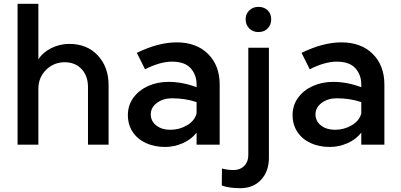

<svg xmlns="http://www.w3.org/2000/svg" viewBox="-20 -758 2099 1006"><path d="M343 -528Q436 -528 492.5 -467.5Q549 -407 549 -311V0H441V-302Q441 -359 408.5 -395Q376 -431 320 -432Q262 -432 221.5 -392Q181 -352 181 -292V0H72V-738H181V-447Q206 -485 250 -506.5Q294 -528 343 -528Z M1131 -315V0H1010V-63Q982 -27 937 -7.5Q892 12 845 12Q789 12 744.5 -8.5Q700 -29 675 -67Q650 -105 650 -155Q650 -206 678.5 -245.5Q707 -285 755.5 -307Q804 -329 863 -329Q936 -329 1010 -301V-315Q1010 -366 979 -400.5Q948 -435 881 -435Q819 -435 740 -395L697 -481Q809 -536 906 -536Q1009 -536 1070 -475.5Q1131 -415 1131 -315ZM1010 -164V-223Q951 -243 881 -243Q835 -243 802.5 -219Q770 -195 770 -159Q770 -123 799 -100.5Q828 -78 872 -78Q920 -78 960 -101.5Q1000 -125 1010 -164Z M1281 55V-508H1389V68Q1389 140 1348 184Q1307 228 1239 228Q1181 228 1142 214L1143 125Q1172 133 1206 133Q1240 132 1260.5 110.5Q1281 89 1281 55ZM1267 -657Q1267 -685 1286 -703.5Q1305 -722 1334 -722Q1364 -722 1382.5 -704Q1401 -686 1401 -657Q1401 -628 1382.5 -609Q1364 -590 1334 -590Q1305 -590 1286 -609Q1267 -628 1267 -657Z M1994 -315V0H1873V-63Q1845 -27 1800 -7.5Q1755 12 1708 12Q1652 12 1607.5 -8.5Q1563 -29 1538 -67Q1513 -105 1513 -155Q1513 -206 1541.5 -245.5Q1570 -285 1618.5 -307Q1667 -329 1726 -329Q1799 -329 1873 -301V-315Q1873 -366 1842 -400.5Q1811 -435 1744 -435Q1682 -435 1603 -395L1560 -481Q1672 -536 1769 -536Q1872 -536 1933 -475.5Q1994 -415 1994 -315ZM1873 -164V-223Q1814 -243 1744 -243Q1698 -243 1665.5 -219Q1633 -195 1633 -159Q1633 -123 1662 -100.5Q1691 -78 1735 -78Q1783 -78 1823 -101.5Q1863 -125 1873 -164Z"/></svg>

Font: Metropolitano Medium
Style: Regular
Weight: 500
Designer: Fonts by Alex Slobzheninov & Chris M. Simpson / Changes by Cristiano Sobral
Foundry: Fonts by Alex Slobzheninov & Chris M. Simpson / Changes by Cristiano Sobral
Version: Version 1.00;August 30, 2020;FontCreator 13.0.0.2681 64-bit